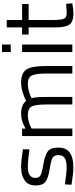

<svg xmlns="http://www.w3.org/2000/svg" viewBox="560 -1300 751 1911"><g transform="rotate(-90 935.5 -344.5)"><path d="M229 -443Q120 -443 120 -367Q120 -332 145 -317.5Q170 -303 259 -287.5Q348 -272 385 -244Q422 -216 422 -139Q422 -62 372.5 -26Q323 10 228 10Q166 10 82 -4L52 -9L56 -74Q170 -57 228 -57Q286 -57 316.5 -75.5Q347 -94 347 -137.5Q347 -181 321 -196.5Q295 -212 207 -226Q119 -240 82 -267Q45 -294 45 -367Q45 -440 96.5 -475Q148 -510 225 -510Q286 -510 378 -496L406 -491L404 -427Q293 -443 229 -443Z M612 0H537V-500H611V-465Q686 -510 757 -510Q850 -510 887 -459Q920 -479 972.5 -494.5Q1025 -510 1065 -510Q1165 -510 1199.5 -456.5Q1234 -403 1234 -264V0H1159V-262Q1159 -366 1139 -404.5Q1119 -443 1054 -443Q1021 -443 986 -433.5Q951 -424 932 -415L913 -406Q926 -373 926 -260V0H851V-258Q851 -366 831.5 -404.5Q812 -443 746 -443Q714 -443 680.5 -433.5Q647 -424 629 -415L612 -406Z M1373 0V-500H1448V0ZM1373 -613V-700H1448V-613Z M1851 -435H1692V-196Q1692 -110 1704.5 -83Q1717 -56 1764 -56L1853 -62L1858 0Q1791 11 1756 11Q1678 11 1648 -27Q1618 -65 1618 -172V-435H1547V-500H1618V-653H1692V-500H1851Z"/></g></svg>

Font: Titillium Web
Style: Regular
Weight: 400
Version: Version 1.001;PS 57.000;hotconv 1.0.70;makeotf.lib2.5.55311